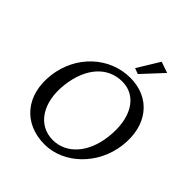

<svg xmlns="http://www.w3.org/2000/svg" viewBox="-244 -1089 1267 1267"><g transform="rotate(45 389.5 -455.5)"><path d="M375 11C555 11 718 -146 743 -349C769 -557 654 -701 465 -701C270 -701 108 -548 83 -343C57 -134 178 11 375 11ZM191 -363C213 -538 309 -646 445 -646C583 -646 661 -513 637 -322C617 -156 520 -48 393 -48C253 -48 168 -179 191 -363ZM442 -768 482 -753 614 -895 536 -922Z"/></g></svg>

Font: TPK Tissa Web
Style: Italic
Weight: 400
Italic angle: -7°
Designer: Jacques Le Bailly, Suppakit Chalermlarp | Katatrad Co.,Ltd.
Foundry: Jacques Le Bailly, Cadson Demak Co.,Ltd.
Version: Version 5.000;Glyphs 3.1.2 (3151)